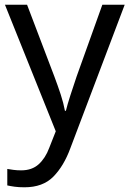

<svg xmlns="http://www.w3.org/2000/svg" viewBox="-20 -556 550 816"><path d="M1 -536H95L211 -231Q226 -191 238 -154.5Q250 -118 256 -85H260Q266 -110 279 -150.5Q292 -191 306 -232L415 -536H510L279 74Q251 150 206.5 195Q162 240 84 240Q60 240 42 237.5Q24 235 11 232V162Q22 164 37.5 166Q53 168 70 168Q116 168 144.5 142Q173 116 189 73L217 2Z"/></svg>

Font: Noto Sans Syloti Nagri
Style: Regular
Weight: 400
Designer: Monotype Design Team
Foundry: Monotype Imaging Inc.
Version: Version 2.003; ttfautohint (v1.8.4.7-5d5b)